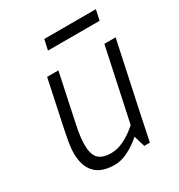

<svg xmlns="http://www.w3.org/2000/svg" viewBox="-160 -768 828 886"><g transform="rotate(-30 254.5 -325.0)"><path d="M75 -250H135Q118 -172 121 -127.5Q124 -83 146 -65Q168 -47 208 -47L196 8Q112 8 79 -45.5Q46 -99 65 -198ZM416 -140 339 -60 433 -500H493ZM135 -250H75L128 -500H188ZM339 -60 416 -140 387 0H357ZM387 -150 416 -140Q416 -140 404 -125Q392 -110 370.5 -88Q349 -66 321 -44Q293 -22 260.5 -7Q228 8 195 8L207 -47Q242 -47 274 -62.5Q306 -78 331.5 -98.5Q357 -119 372 -134.5Q387 -150 387 -150ZM204 -658H479L467 -603H192Z"/></g></svg>

Font: Epunda Sans Light
Style: Italic
Weight: 300
Italic angle: -12.0243°
Designer: Simon Atzbach
Foundry: typofactur
Version: Version 2.204